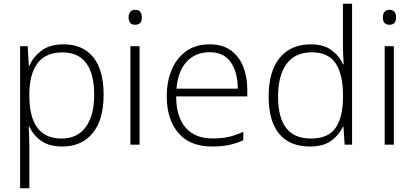

<svg xmlns="http://www.w3.org/2000/svg" viewBox="-20 -780 2232 1035"><path d="M323.2 -541Q425.8 -541 482.2 -472.2Q538.6 -403.3 538.6 -269Q538.6 -133.8 479.2 -62Q419.9 9.8 316.4 9.8Q244.1 9.8 200.7 -21.7Q157.2 -53.2 138.2 -98.1H134.8Q136.2 -70.3 137.2 -40Q138.2 -9.8 138.2 17.1V234.9H88.4V-530.8H129.4L135.3 -424.8H138.2Q157.2 -470.7 202.1 -505.9Q247.1 -541 323.2 -541ZM316.9 -497.6Q226.6 -497.6 182.6 -439.5Q138.7 -381.3 138.2 -272.9V-264.6Q138.2 -33.2 312 -33.2Q396.5 -33.2 442.1 -95Q487.8 -156.7 487.8 -269.5Q487.8 -380.9 445.1 -439.2Q402.3 -497.6 316.9 -497.6Z M708.5 -727.1Q727.1 -727.1 735.8 -716.1Q744.6 -705.1 744.6 -686.5Q744.6 -646.5 708.5 -646.5Q673.3 -646.5 673.3 -686.5Q673.3 -705.1 682.1 -716.1Q690.9 -727.1 708.5 -727.1ZM732.4 -530.8V0H683.1V-530.8Z M1110.4 -541Q1178.2 -541 1223.1 -509.3Q1268.1 -477.5 1290.5 -422.1Q1313 -366.7 1313 -295.9V-260.3H929.7Q929.7 -150.9 980.2 -92.3Q1030.8 -33.7 1125 -33.7Q1173.8 -33.7 1210.2 -41.5Q1246.6 -49.3 1291.5 -69.3V-23.9Q1252.4 -6.3 1213.4 1.7Q1174.3 9.8 1123.5 9.8Q1002.9 9.8 940.9 -64Q878.9 -137.7 878.9 -260.7Q878.9 -340.3 905.5 -403.8Q932.1 -467.3 983.6 -504.2Q1035.2 -541 1110.4 -541ZM1109.9 -498.5Q1033.7 -498.5 986.6 -447.8Q939.5 -397 931.2 -302.2H1261.7Q1261.7 -389.6 1224.4 -444.1Q1187 -498.5 1109.9 -498.5Z M1650.9 9.8Q1542 9.8 1485.1 -58.6Q1428.2 -127 1428.2 -258.8Q1428.2 -396.5 1488.3 -468.8Q1548.3 -541 1655.8 -541Q1724.1 -541 1766.6 -510Q1809.1 -479 1828.6 -433.6H1832.5Q1830.6 -459.5 1829.6 -489Q1828.6 -518.6 1828.6 -543.9V-759.8H1877.9V0H1837.9L1831.5 -97.2H1828.6Q1808.6 -53.2 1766.1 -21.7Q1723.6 9.8 1650.9 9.8ZM1656.2 -33.2Q1750 -33.2 1789.6 -91.6Q1829.1 -149.9 1829.1 -258.3V-266.1Q1829.1 -378.4 1789.6 -438.2Q1750 -498 1660.6 -498Q1571.8 -498 1525.4 -436.5Q1479 -375 1479 -257.8Q1479 -147 1522.5 -90.1Q1565.9 -33.2 1656.2 -33.2Z M2079.1 -727.1Q2097.7 -727.1 2106.4 -716.1Q2115.2 -705.1 2115.2 -686.5Q2115.2 -646.5 2079.1 -646.5Q2043.9 -646.5 2043.9 -686.5Q2043.9 -705.1 2052.7 -716.1Q2061.5 -727.1 2079.1 -727.1ZM2103 -530.8V0H2053.7V-530.8Z"/></svg>

Font: Open Sans Light
Style: Regular
Weight: 300
Designer: Monotype Design Team
Foundry: Monotype Imaging Inc.
Version: Version 3.000; ttfautohint (v1.8.4)